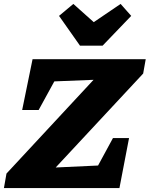

<svg xmlns="http://www.w3.org/2000/svg" viewBox="-36 -959 763 979"><path d="M694 -584 248 -105 464 -115 540 -255H622L573 0H-16L-3 -74L441 -552L241 -544L161 -398H77L130 -657H707ZM372 -726 265 -878 338 -939 442 -846 579 -939 633 -878 487 -726Z"/></svg>

Font: Piazzolla SC ExtraBold
Style: Italic
Weight: 800
Italic angle: -11.3°
Designer: Juan Pablo del Peral
Foundry: Huerta Tipografica
Version: Version 1.330